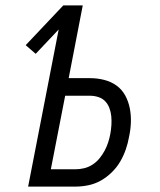

<svg xmlns="http://www.w3.org/2000/svg" viewBox="-20 -690 590 710"><path d="M84 0 197 -581 112 -491 75 -523 214 -670H286L234 -401H313Q340 -401 365.5 -394.5Q391 -388 411 -373.5Q431 -359 443 -337Q455 -315 460 -289.5Q465 -264 464 -237Q463 -210 457 -183Q453 -160 445 -137Q437 -114 424.5 -92.5Q412 -71 393 -52.5Q374 -34 352.5 -22Q331 -10 307 -5Q283 0 260 0ZM259 -64Q275 -64 291.5 -68Q308 -72 322.5 -81.5Q337 -91 348 -104.5Q359 -118 367 -133Q375 -148 380 -163.5Q385 -179 388 -195Q391 -212 392 -228Q393 -244 391.5 -260Q390 -276 384.5 -290.5Q379 -305 369 -315.5Q359 -326 344 -331Q329 -336 312 -336H221L168 -64Z"/></svg>

Font: Lode
Style: Italic
Weight: 400
Italic angle: -11°
Monospace: yes
Designer: Belleve Invis
Foundry: Belleve Invis
Version: Version 29.2.0; ttfautohint (v1.8.3)